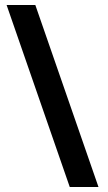

<svg xmlns="http://www.w3.org/2000/svg" viewBox="-20 -743 435 772"><path d="M260.5 9 6.5 -723H122L376 9Z"/></svg>

Font: Public Sans Thin ExtraBold
Style: Regular
Weight: 800
Version: Version 1.007